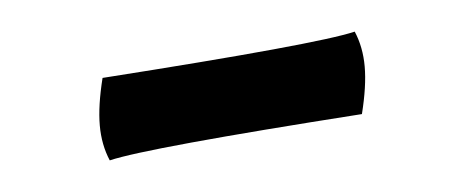

<svg xmlns="http://www.w3.org/2000/svg" viewBox="-25 -326 404 167"><g transform="rotate(-5 177.0 -242.5)"><path d="M66 -196Q60 -210 60 -227Q60 -244 66 -268Q255 -281 288 -289Q294 -275 294 -258Q294 -241 288 -217Q99 -204 66 -196Z"/></g></svg>

Font: Port Lligat Sans
Style: Regular
Weight: 400
Designer: Dario Muhafara, Eduardo Rodriguez Tunni
Foundry: Tipo
Version: Version 1.002